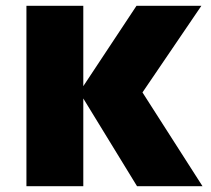

<svg xmlns="http://www.w3.org/2000/svg" viewBox="-20 -601 722 656"><path d="M70.3 35.2V-581.1H264.6V-306.6L446.3 -581.1H668L466.8 -285.2L671.9 35.2H448.2L264.6 -264.6V35.2Z"/></svg>

Font: GenEi M Gothic v2 Black
Style: Regular
Weight: 900
Version: Version 2.0